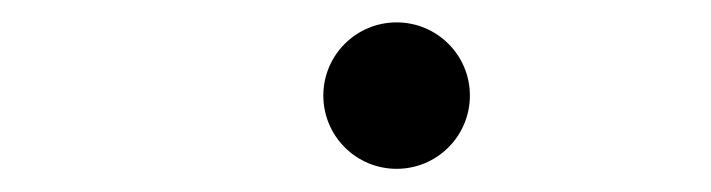

<svg xmlns="http://www.w3.org/2000/svg" viewBox="-20 -547 626 169"><path d="M329.1 -398.4C364.7 -398.4 393.6 -427.2 393.6 -462.9C393.6 -498.5 364.7 -527.3 329.1 -527.3C293.5 -527.3 264.6 -498.5 264.6 -462.9C264.6 -427.2 293.5 -398.4 329.1 -398.4Z"/></svg>

Font: Cascadia Mono SemiLight
Style: Italic
Weight: 350
Italic angle: -10°
Monospace: yes
Designer: Aaron Bell
Foundry: Saja Typeworks
Version: Version 2404.023